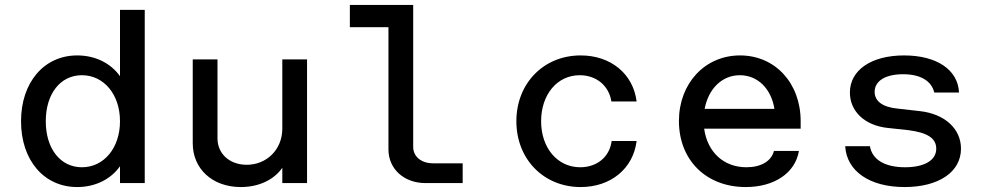

<svg xmlns="http://www.w3.org/2000/svg" viewBox="-20 -740 4000 776"><path d="M465 0H565V-700H465V-432C428 -484 366 -516 292 -516C158 -516 65 -407 65 -250C65 -92 158 16 292 16C366 16 428 -16 465 -68ZM165 -250C165 -361 224 -436 311 -436C400 -436 465 -358 465 -250C465 -142 400 -64 311 -64C224 -64 165 -139 165 -250Z M953 16C1027 16 1088 -14 1121 -62V0H1221V-500H1121V-220C1121 -136 1058 -73 975 -74C907 -75 859 -119 859 -181V-500H759V-161C759 -57 839 16 953 16Z M1394 -720V-630H1550V-136C1550 -57 1613 0 1700 0H1850V-80H1730C1683 -80 1650 -107 1650 -146V-720Z M2327 16C2448 16 2539 -58 2553 -170H2452C2444 -106 2393 -64 2325 -64C2233 -64 2167 -142 2167 -250C2167 -358 2232 -436 2323 -436C2390 -436 2441 -394 2451 -330H2553C2539 -442 2448 -516 2327 -516C2177 -516 2067 -403 2067 -250C2067 -97 2177 16 2327 16Z M2994 16C3110 16 3194 -41 3209 -130H3108C3098 -89 3056 -64 2997 -64C2905 -64 2839 -125 2826 -220H3216V-250C3216 -404 3113 -516 2971 -516C2829 -516 2724 -403 2724 -251C2724 -93 2834 16 2994 16ZM2828 -300C2843 -381 2898 -436 2970 -436C3043 -436 3097 -381 3110 -300Z M3636 16C3774 16 3864 -45 3864 -139C3864 -220 3798 -280 3697 -291L3608 -301C3547 -307 3515 -331 3515 -369C3515 -413 3559 -440 3630 -440C3700 -440 3745 -413 3756 -366H3856C3852 -458 3766 -516 3634 -516C3502 -516 3415 -457 3415 -366C3415 -290 3475 -233 3567 -223L3651 -214C3729 -204 3764 -181 3764 -139C3764 -92 3716 -64 3638 -64C3556 -64 3505 -95 3496 -149H3396C3402 -48 3495 16 3636 16Z"/></svg>

Font: Uncut Plan8
Style: Regular
Weight: 400
Designer: Kasper Nordkvist
Foundry: UNCUT.wtf
Version: Version 1.002;Glyphs 3.1.2 (3151)